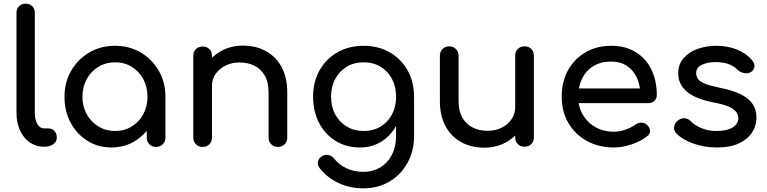

<svg xmlns="http://www.w3.org/2000/svg" viewBox="-20 -801 4188 1048"><path d="M220 0Q176 0 142 -24Q108 -48 89 -89.5Q70 -131 70 -185V-731Q70 -753 84 -767Q98 -781 120 -781Q142 -781 156 -767Q170 -753 170 -731V-185Q170 -148 184 -124Q198 -100 220 -100H245Q265 -100 277.5 -86Q290 -72 290 -50Q290 -28 271 -14Q252 0 222 0Z M588 4Q515 4 457 -32.5Q399 -69 365.5 -131.5Q332 -194 332 -273Q332 -352 368.5 -415Q405 -478 467.5 -514.5Q530 -551 608 -551Q686 -551 748 -514.5Q810 -478 846.5 -415Q883 -352 883 -273H844Q844 -194 810.5 -131.5Q777 -69 719 -32.5Q661 4 588 4ZM608 -86Q659 -86 699 -110.5Q739 -135 762 -177.5Q785 -220 785 -273Q785 -327 762 -369.5Q739 -412 699 -436.5Q659 -461 608 -461Q558 -461 517.5 -436.5Q477 -412 453.5 -369.5Q430 -327 430 -273Q430 -220 453.5 -177.5Q477 -135 517.5 -110.5Q558 -86 608 -86ZM832 1Q810 1 795.5 -13.5Q781 -28 781 -50V-203L800 -309L883 -273V-50Q883 -28 868.5 -13.5Q854 1 832 1Z M1497 1Q1475 1 1460.5 -13.5Q1446 -28 1446 -50V-296Q1446 -353 1425 -389Q1404 -425 1368.5 -442.5Q1333 -460 1287 -460Q1245 -460 1211 -443Q1177 -426 1157 -397.5Q1137 -369 1137 -332H1074Q1074 -395 1104.5 -444.5Q1135 -494 1188 -523Q1241 -552 1307 -552Q1376 -552 1430.5 -522.5Q1485 -493 1516.5 -436Q1548 -379 1548 -296V-50Q1548 -28 1533.5 -13.5Q1519 1 1497 1ZM1086 1Q1064 1 1049.5 -13.5Q1035 -28 1035 -50V-496Q1035 -519 1049.5 -533Q1064 -547 1086 -547Q1109 -547 1123 -533Q1137 -519 1137 -496V-50Q1137 -28 1123 -13.5Q1109 1 1086 1Z M1945 4Q1870 4 1812.5 -31.5Q1755 -67 1722 -129.5Q1689 -192 1689 -273Q1689 -355 1724.5 -417.5Q1760 -480 1822 -515.5Q1884 -551 1965 -551Q2045 -551 2107 -515.5Q2169 -480 2204.5 -417.5Q2240 -355 2240 -273H2181Q2181 -192 2150.5 -129.5Q2120 -67 2067 -31.5Q2014 4 1945 4ZM1963 227Q1892 227 1830 199Q1768 171 1725 117Q1712 100 1715.5 82Q1719 64 1735 53Q1753 41 1772.5 45Q1792 49 1804 65Q1831 99 1872 118Q1913 137 1965 137Q2013 137 2053.5 114Q2094 91 2118 46Q2142 1 2142 -64V-206L2175 -294L2240 -273V-57Q2240 22 2205 86.5Q2170 151 2107.5 189Q2045 227 1963 227ZM1965 -86Q2017 -86 2057 -110Q2097 -134 2119.5 -176Q2142 -218 2142 -273Q2142 -328 2119.5 -370.5Q2097 -413 2057 -437Q2017 -461 1965 -461Q1913 -461 1873 -437Q1833 -413 1810 -370.5Q1787 -328 1787 -273Q1787 -218 1810 -176Q1833 -134 1873 -110Q1913 -86 1965 -86Z M2622 5Q2553 5 2498.5 -24.5Q2444 -54 2412.5 -111Q2381 -168 2381 -251V-497Q2381 -519 2395.5 -533.5Q2410 -548 2432 -548Q2454 -548 2468.5 -533.5Q2483 -519 2483 -497V-251Q2483 -195 2504 -158.5Q2525 -122 2561 -104.5Q2597 -87 2642 -87Q2685 -87 2718.5 -104Q2752 -121 2772 -150Q2792 -179 2792 -215H2855Q2855 -153 2824.5 -103Q2794 -53 2741.5 -24Q2689 5 2622 5ZM2843 0Q2821 0 2806.5 -14.5Q2792 -29 2792 -51V-497Q2792 -520 2806.5 -534Q2821 -548 2843 -548Q2866 -548 2880 -534Q2894 -520 2894 -497V-51Q2894 -29 2880 -14.5Q2866 0 2843 0Z M3331 4Q3248 4 3183.5 -31.5Q3119 -67 3082.5 -129.5Q3046 -192 3046 -273Q3046 -355 3080.5 -417.5Q3115 -480 3176 -515.5Q3237 -551 3316 -551Q3394 -551 3450 -516.5Q3506 -482 3535.5 -421.5Q3565 -361 3565 -282Q3565 -263 3552 -250.5Q3539 -238 3519 -238H3116V-318H3516L3475 -290Q3474 -340 3455 -379.5Q3436 -419 3401 -442Q3366 -465 3316 -465Q3259 -465 3218.5 -440Q3178 -415 3157 -371.5Q3136 -328 3136 -273Q3136 -218 3161 -175Q3186 -132 3230 -107Q3274 -82 3331 -82Q3362 -82 3394.5 -93.5Q3427 -105 3447 -120Q3462 -131 3479.5 -131.5Q3497 -132 3510 -121Q3527 -106 3528 -88Q3529 -70 3512 -57Q3478 -30 3427.5 -13Q3377 4 3331 4Z M3894 4Q3824 4 3764.5 -17.5Q3705 -39 3672 -72Q3657 -88 3659.5 -108.5Q3662 -129 3679 -142Q3699 -158 3718.5 -155.5Q3738 -153 3752 -138Q3769 -119 3806.5 -102.5Q3844 -86 3890 -86Q3948 -86 3978.5 -105Q4009 -124 4010 -154Q4011 -184 3981.5 -206Q3952 -228 3874 -242Q3773 -262 3727.5 -302Q3682 -342 3682 -400Q3682 -451 3712 -484.5Q3742 -518 3789 -534.5Q3836 -551 3887 -551Q3953 -551 4004 -530Q4055 -509 4085 -472Q4099 -456 4098 -438.5Q4097 -421 4081 -409Q4065 -398 4043 -402Q4021 -406 4006 -420Q3981 -444 3952 -453Q3923 -462 3885 -462Q3841 -462 3810.5 -447Q3780 -432 3780 -403Q3780 -385 3789.5 -370.5Q3799 -356 3827 -344.5Q3855 -333 3909 -322Q3984 -307 4027.5 -284Q4071 -261 4090 -230.5Q4109 -200 4109 -160Q4109 -114 4084.5 -77Q4060 -40 4012.5 -18Q3965 4 3894 4Z"/></svg>

Font: Comfortaa
Style: Bold
Weight: 700
Designer: Johan Aakerlund
Foundry: Johan Aakerlund
Version: Version 3.104; ttfautohint (v1.8.1.43-b0c9)